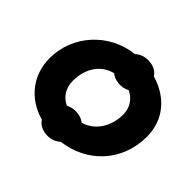

<svg xmlns="http://www.w3.org/2000/svg" viewBox="-184 -963 1225 1225"><g transform="rotate(45 428.5 -350.0)"><path d="M48 -313C48 -164 137 -43 291 1C307 27 337 44 376 48C417 51 451 39 476 15C681 -9 842 -169 842 -396C842 -551 743 -659 600 -700C584 -727 555 -744 516 -747C475 -751 440 -739 415 -715C200 -691 48 -514 48 -313ZM255 -315C255 -426 312 -512 407 -535C424 -521 447 -512 474 -509C502 -507 528 -512 549 -524C604 -499 635 -450 635 -388C635 -286 580 -192 484 -165C467 -179 445 -188 418 -190C389 -193 363 -187 341 -175C287 -200 255 -248 255 -315Z"/></g></svg>

Font: Fixel Display Black
Style: Italic
Weight: 900
Italic angle: -10°
Designer: AlfaBravo + MacPaw
Foundry: Kyrylo Tkachov, Marchela Mozhyna, Serhii Makarenko, Maria Weinstein, Zakhar Kryvoshyya
Version: Version 1.210;Glyphs 3.2 (3217)